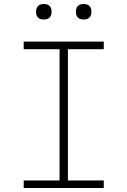

<svg xmlns="http://www.w3.org/2000/svg" viewBox="-20 -944 640 964"><path d="M99 0V-38H279V-697H99V-735H501V-697H321V-38H501V0ZM400 -846Q392 -846 384.5 -848Q377 -850 371 -856Q365 -862 363 -869.5Q361 -877 361 -885Q361 -893 363 -900.5Q365 -908 371 -914Q377 -920 384.5 -922Q392 -924 400 -924Q408 -924 415.5 -922Q423 -920 429 -914Q435 -908 437 -900.5Q439 -893 439 -885Q439 -877 437 -869.5Q435 -862 429 -856Q423 -850 415.5 -848Q408 -846 400 -846ZM200 -846Q192 -846 184.5 -848Q177 -850 171 -856Q165 -862 163 -869.5Q161 -877 161 -885Q161 -893 163 -900.5Q165 -908 171 -914Q177 -920 184.5 -922Q192 -924 200 -924Q208 -924 215.5 -922Q223 -920 229 -914Q235 -908 237 -900.5Q239 -893 239 -885Q239 -877 237 -869.5Q235 -862 229 -856Q223 -850 215.5 -848Q208 -846 200 -846Z"/></svg>

Font: Iosevka Slab XLtEx
Style: Regular
Weight: 200
Width: 7
Monospace: yes
Designer: Belleve Invis
Foundry: Belleve Invis
Version: Version 11.1.0; ttfautohint (v1.8.3)